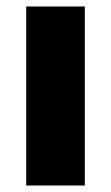

<svg xmlns="http://www.w3.org/2000/svg" viewBox="-20 -573 343 593"><path d="M242 0V-553H61V0Z"/></svg>

Font: Noto Sans Khmer SemiCondensed Black
Style: Regular
Weight: 900
Width: 4
Designer: Danh Hong and the Monotype Design Team
Foundry: Monotype Imaging Inc.
Version: Version 2.004